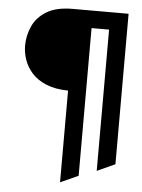

<svg xmlns="http://www.w3.org/2000/svg" viewBox="-60 -747 735 994"><g transform="rotate(5 308.0 -250.0)"><path d="M290 200V-276.5Q223 -277.5 176.5 -296.8Q130 -316 101.8 -347.2Q73.5 -378.5 60.8 -415.8Q48 -453 48 -489Q48 -541.5 69.8 -590Q91.5 -638.5 141.8 -669.2Q192 -700 277.5 -700H567.5V82L474 124.5V-609.5H383V158Z"/></g></svg>

Font: Overpass Mono Light Medium
Style: Regular
Weight: 500
Monospace: yes
Version: Version 4.000